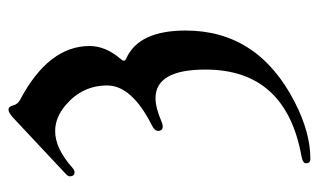

<svg xmlns="http://www.w3.org/2000/svg" viewBox="-170 -393 754 454"><g transform="rotate(-90 207.0 -166.0)"><path d="M17.1 -378.4Q17.1 -382.3 22.5 -387.2L154.8 -511.2Q167.5 -522.9 174.8 -522.9Q182.1 -522.9 184.8 -512Q187.5 -501 197.8 -495.6Q325.2 -428.2 325.2 -331.1Q325.2 -293 293.9 -256.8Q290.5 -253.4 290.5 -250.2Q290.5 -247.1 295.4 -244.6Q361.8 -215.3 361.8 -104Q361.8 66.9 192.9 153.8Q120.6 190.9 58.6 190.9Q47.9 190.9 47.9 180.7Q47.9 172.9 64.5 169.9Q269.5 132.8 269.5 -57.1Q269.5 -175.3 201.7 -175.3Q179.7 -175.3 146.5 -161.1Q139.6 -158.2 135.3 -158.2Q124.5 -158.2 124.5 -169.4Q124.5 -177.2 136.2 -183.1Q231.9 -231 231.9 -289.6Q231.9 -348.1 185.5 -387.7Q156.2 -412.6 124 -412.6Q83 -412.6 37.1 -371.6Q31.2 -366.7 26.9 -366.7Q17.1 -366.7 17.1 -378.4Z"/></g></svg>

Font: UnifrakturMaguntia21
Style: Book
Weight: 400
Designer: j. 'mach' wust, Gerrit Ansmann, Georg Duffner, based on a font by Peter Wiegel, original typeface by Carl Albert Fahrenw
Version: Version 2017-03-19